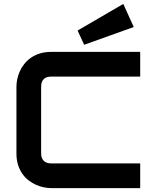

<svg xmlns="http://www.w3.org/2000/svg" viewBox="-20 -967 787 987"><path d="M700.7 0H242.7Q225.1 0 204.8 -4.2Q184.6 -8.3 164.8 -17.1Q145 -25.9 127 -39.8Q108.9 -53.7 95 -73.5Q81.1 -93.3 72.8 -119.4Q64.5 -145.5 64.5 -178.2V-522Q64.5 -539.6 68.6 -559.8Q72.8 -580.1 81.5 -599.9Q90.3 -619.6 104.5 -637.7Q118.7 -655.8 138.4 -669.7Q158.2 -683.6 184.1 -691.9Q210 -700.2 242.7 -700.2H700.7V-573.2H242.7Q217.8 -573.2 204.6 -560.1Q191.4 -546.9 191.4 -521V-178.2Q191.4 -153.8 204.8 -140.4Q218.3 -127 242.7 -127H700.7ZM667.5 -828.1 412.6 -736.8 378.9 -810.1 613.8 -946.8Z"/></svg>

Font: Audiowide
Style: Regular
Weight: 400
Version: Version 1.003